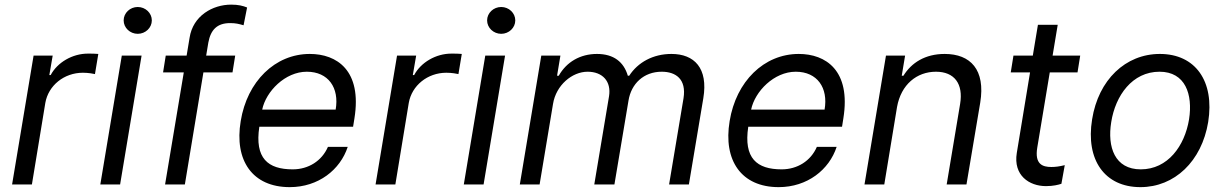

<svg xmlns="http://www.w3.org/2000/svg" viewBox="-20 -781 5189 813"><path d="M31.2 0H115.1L171.9 -345.2C184.7 -419 251.4 -473 331 -473C353.7 -473 376.4 -468.8 382.1 -467.3L396.3 -552.6C386.4 -554 365.1 -554 352.3 -554C286.9 -554 223 -517 194.6 -463.1H188.9L203.1 -545.5H122.2Z M404.8 0H488.6L579.5 -545.5H495.7ZM503.6 -694.6C503.6 -663.4 530.5 -637.8 563.2 -637.8C595.9 -637.8 622.9 -663.4 622.9 -694.6C622.9 -725.9 595.9 -751.4 563.2 -751.4C530.5 -751.4 503.6 -725.9 503.6 -694.6Z M975.9 -545.5H853L862.2 -600.9C872.2 -654.8 899.1 -683.2 954.5 -683.2C978.7 -683.2 991.1 -679.7 1011.4 -674L1026.3 -749.3C1008.5 -756.4 989.3 -761.4 958.8 -761.4C880.7 -761.4 796.9 -714.5 782.7 -620.7L770.2 -545.5H681.8L670.5 -474.4H758.2L679 0H762.8L841.3 -474.4H964.5Z M1206.7 11.4C1328.5 11.4 1420.8 -62.5 1452.4 -159.1H1368.6C1342.7 -99.4 1285.9 -63.9 1219.5 -63.9C1114.3 -63.9 1057.9 -110.8 1078.1 -244.3H1475.1L1480.8 -279.8C1513.5 -483.3 1405.9 -552.6 1291.9 -552.6C1144.5 -552.6 1026.6 -436.1 999.3 -268.5C971.2 -100.9 1049.4 11.4 1206.7 11.4ZM1090.2 -316.8C1106.2 -394.2 1187.5 -477.3 1279.1 -477.3C1370.4 -477.3 1417.3 -409.1 1401.3 -316.8Z M1570.3 0H1654.1L1710.9 -345.2C1723.7 -419 1790.5 -473 1870 -473C1892.8 -473 1915.5 -468.8 1921.2 -467.3L1935.4 -552.6C1925.4 -554 1904.1 -554 1891.3 -554C1826 -554 1762.1 -517 1733.7 -463.1H1728L1742.2 -545.5H1661.2Z M1943.9 0H2027.7L2118.6 -545.5H2034.8ZM2042.6 -694.6C2042.6 -663.4 2069.6 -637.8 2102.3 -637.8C2134.9 -637.8 2161.9 -663.4 2161.9 -694.6C2161.9 -725.9 2134.9 -751.4 2102.3 -751.4C2069.6 -751.4 2042.6 -725.9 2042.6 -694.6Z M2181.1 0H2264.9L2321.7 -340.9C2334.5 -420.5 2402.7 -477.3 2468 -477.3C2532 -477.3 2568.9 -436.1 2558.9 -373.6L2496.4 0H2581.7L2641.3 -355.1C2652.7 -426.1 2705.3 -477.3 2782 -477.3C2841.6 -477.3 2887.1 -446 2874.3 -365.1L2813.2 0H2897L2958.1 -365.1C2979.4 -492.9 2919.7 -552.6 2823.2 -552.6C2745 -552.6 2681.1 -517 2644.2 -460.2H2638.5C2621.4 -518.5 2578.8 -552.6 2507.8 -552.6C2436.8 -552.6 2378.6 -518.5 2345.9 -460.2H2338.8L2353 -545.5H2272Z M3277 11.4C3398.8 11.4 3491.1 -62.5 3522.7 -159.1H3438.9C3413 -99.4 3356.2 -63.9 3289.8 -63.9C3184.7 -63.9 3128.2 -110.8 3148.4 -244.3H3545.5L3551.1 -279.8C3583.8 -483.3 3476.2 -552.6 3362.2 -552.6C3214.8 -552.6 3096.9 -436.1 3069.6 -268.5C3041.5 -100.9 3119.7 11.4 3277 11.4ZM3160.5 -316.8C3176.5 -394.2 3257.8 -477.3 3349.4 -477.3C3440.7 -477.3 3487.6 -409.1 3471.6 -316.8Z M3778.4 -328.1C3795.5 -423.3 3862.2 -477.3 3943.2 -477.3C4021.3 -477.3 4059.7 -426.1 4045.5 -340.9L3988.6 0H4072.4L4130.7 -346.6C4153.4 -485.8 4089.5 -552.6 3980.1 -552.6C3897.7 -552.6 3839.5 -515.6 3805.4 -460.2H3798.3L3812.5 -545.5H3731.5L3640.6 0H3724.4Z M4554 -545.5H4437.1L4458.8 -676.1H4375L4353.3 -545.5H4271.3L4259.9 -474.4H4341.6L4285.5 -133.5C4269.9 -38.4 4338.1 7.1 4409.1 7.1C4440.3 7.1 4461.6 1.4 4474.4 -2.8L4488.6 -81.7C4466.3 -76.3 4450.3 -73.9 4431.8 -73.9C4394.9 -73.9 4360.4 -85.2 4372.2 -156.2L4425.1 -474.4H4542.6Z M4808.9 11.4C4953.5 11.4 5068.5 -98 5095.9 -264.2C5123.6 -437.5 5041.5 -552.6 4891.3 -552.6C4746.1 -552.6 4631 -443.2 4604.4 -275.6C4576.3 -103.7 4658 11.4 4808.9 11.4ZM4685.4 -264.2C4703.1 -376.4 4774.5 -477.3 4889.9 -477.3C4998.9 -477.3 5031.6 -382.1 5014.9 -275.6C4996.4 -163 4925.1 -63.9 4810.4 -63.9C4700.6 -63.9 4668 -157.7 4685.4 -264.2Z"/></svg>

Font: Magic Ui Pro
Style: Italic
Weight: 400
Italic angle: -9.39999°
Designer: Stefan Endress, Andreas Faust
Version: Version 1.000;FEAKit 1.0